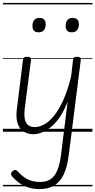

<svg xmlns="http://www.w3.org/2000/svg" viewBox="-20 -905 655 1319"><path d="M210 17Q173 17 144 -0.5Q115 -18 101.5 -56Q88 -94 96 -157L138 -495Q140 -506 146.5 -510.5Q153 -515 166 -515Q181 -515 187.5 -510Q194 -505 193 -494L150 -160Q145 -118 150 -89.5Q155 -61 172 -46.5Q189 -32 219 -32Q251 -32 285 -51Q319 -70 352.5 -111.5Q386 -153 416 -220Q446 -287 469 -382L482 -496Q483 -506 489.5 -510.5Q496 -515 510 -515Q525 -515 530.5 -509.5Q536 -504 535 -493L452 163Q442 241 418 292.5Q394 344 353 369Q312 394 251 394Q210 394 175.5 383Q141 372 113 352Q85 332 63 306Q55 297 55.5 288.5Q56 280 67 271Q78 262 85 262.5Q92 263 100 271Q132 307 168.5 326Q205 345 255 345Q300 345 328.5 325.5Q357 306 374 265Q391 224 399 160L445 -209Q421 -145 391.5 -101.5Q362 -58 330 -32.5Q298 -7 267.5 5Q237 17 210 17ZM245 -683Q224 -683 213.5 -694Q203 -705 203 -727Q203 -752 215 -767Q227 -782 251 -782Q272 -782 283 -771Q294 -760 294 -737Q294 -713 281.5 -698Q269 -683 245 -683ZM473 -683Q452 -683 441.5 -694Q431 -705 431 -727Q431 -752 443 -767Q455 -782 479 -782Q500 -782 511 -771Q522 -760 522 -737Q522 -713 509.5 -698Q497 -683 473 -683ZM0 365H615V375H0ZM0 -20H615V0H0ZM0 -505H615V-500H0ZM0 -885H615V-875H0Z"/></svg>

Font: Playwrite GB S Guides
Style: Italic
Weight: 400
Italic angle: -7.01216°
Designer: Veronika Burian, José Scaglione
Foundry: TypeTogether
Version: Version 1.002